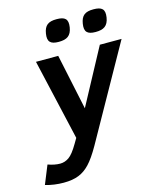

<svg xmlns="http://www.w3.org/2000/svg" viewBox="-169 -807 899 1092"><g transform="rotate(-15 280.0 -261.5)"><path d="M6.1 69 -38.2 178C-3.8 188 32.1 193 69.4 193C141 193 184.2 174.1 223.4 133C243.8 111.7 266.5 79 291.5 35L598.1 -512H470.1L294.3 -185L225.1 -512H94.1L203.5 -35L185.8 -5C164.8 31 146.2 54.7 130 66C113.9 77.3 96.5 83 77.9 83C55.9 83 31.9 78.3 6.1 69ZM486.4 -716C437.6 -716 414.8 -699.4 407.3 -652C400 -606.2 417 -588 466.1 -588C514.2 -588 539.6 -603.8 547.3 -652C554.9 -700.3 535.6 -716 486.4 -716ZM269.4 -716C220.6 -716 197.8 -699.4 190.3 -652C183 -606.2 200 -588 249.1 -588C297.2 -588 322.6 -603.8 330.3 -652C337.9 -700.3 318.6 -716 269.4 -716Z"/></g></svg>

Font: Fog Sans
Style: It
Weight: 700
Foundry: Intel Corporation
Version: Version 1.00